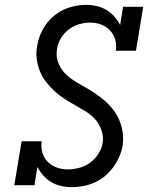

<svg xmlns="http://www.w3.org/2000/svg" viewBox="-20 -763 640 791"><path d="M276 8Q253 8 231 3Q209 -2 191 -13Q173 -24 158.5 -40Q144 -56 134 -75L122 0H39L69 -181H152Q148 -157 154.5 -134.5Q161 -112 176.5 -96.5Q192 -81 213.5 -73Q235 -65 259 -65Q282 -65 306.5 -71.5Q331 -78 351 -92.5Q371 -107 385 -129Q399 -151 403 -174Q407 -201 398 -226.5Q389 -252 372.5 -271Q356 -290 334 -303.5Q312 -317 289.5 -329.5Q267 -342 245.5 -356Q224 -370 205.5 -387Q187 -404 171 -424Q155 -444 145 -468Q135 -492 131.5 -519Q128 -546 133 -573Q138 -607 155.5 -640Q173 -673 201.5 -697Q230 -721 265 -732Q300 -743 334 -743Q357 -743 378.5 -738Q400 -733 418.5 -722Q437 -711 451 -695Q465 -679 475 -660L487 -735H570L540 -554H457Q461 -578 454.5 -600Q448 -622 433 -638Q418 -654 396.5 -662Q375 -670 351 -670Q329 -670 305.5 -663Q282 -656 263 -641.5Q244 -627 231 -605.5Q218 -584 215 -562Q210 -534 218.5 -509Q227 -484 244 -465Q261 -446 283 -432Q305 -418 327.5 -405.5Q350 -393 371 -379Q392 -365 411.5 -348Q431 -331 446.5 -311Q462 -291 472 -267Q482 -243 485.5 -216.5Q489 -190 485 -162Q481 -139 471 -116.5Q461 -94 446 -73.5Q431 -53 411.5 -37Q392 -21 369.5 -11Q347 -1 323 3.5Q299 8 276 8Z"/></svg>

Font: Iosevka Plex Etoile
Style: Italic
Weight: 400
Italic angle: -9°
Designer: Belleve Invis
Foundry: Belleve Invis
Version: Version 25.1.1; ttfautohint (v1.8.4)